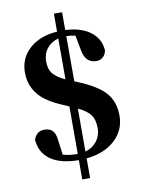

<svg xmlns="http://www.w3.org/2000/svg" viewBox="-103 -907 813 1105"><g transform="rotate(-10 304.0 -354.0)"><path d="M338.9 -434.1 351.1 -429.2Q466.8 -382.8 513.9 -329.8Q561 -276.9 561 -194.8Q561 -109.9 499 -52.7Q437 4.4 332 15.1V129.9H286.1V17.1Q179.7 16.6 121.6 -24.9Q63.5 -66.4 58.1 -142.1Q74.7 -189.9 120.1 -189.9Q150.4 -189.9 167 -174.1Q183.6 -158.2 188 -121.1L200.2 -29.8Q239.3 -19 286.1 -19V-296.9L262.2 -307.1Q196.3 -334 155 -363.8Q113.8 -393.6 90.8 -435.8Q67.9 -478 67.9 -533.2Q67.9 -615.7 127.9 -670.7Q188 -725.6 291 -732.9V-837.9H338.9V-733.9Q430.7 -729.5 484.9 -688.7Q539.1 -647.9 543.9 -579.1Q539.1 -553.2 522.9 -540Q506.8 -526.9 485.8 -526.9Q419.4 -526.9 407.2 -607.9L391.1 -691.9Q363.3 -698.2 338.9 -698.2ZM291 -454.1V-692.9Q248.5 -681.6 223.9 -649.9Q199.2 -618.2 199.2 -573.2Q199.2 -528.8 220.9 -502.4Q242.7 -476.1 291 -454.1ZM332 -275.9V-24.9Q375 -37.1 399.9 -69.8Q424.8 -102.5 424.8 -146Q424.8 -194.8 404.3 -223.1Q383.8 -251.5 332 -275.9Z"/></g></svg>

Font: Noto Serif JP Black
Style: Regular
Weight: 900
Designer: Ryoko NISHIZUKA  (kana & ideographs); Frank Grießhammer (Latin, Greek & Cyrillic); Wenlong ZHANG  (bopomofo); Sandoll Co
Foundry: Adobe Systems Incorporated
Version: Version 1.001;PS 1.001;hotconv 16.6.54;makeotf.lib2.5.65590